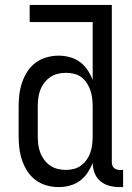

<svg xmlns="http://www.w3.org/2000/svg" viewBox="-20 -755 540 783"><path d="M219 8Q194 8 169.5 1Q145 -6 125 -21Q105 -36 91.5 -57Q78 -78 70 -101.5Q62 -125 59 -150Q56 -175 56 -200V-320Q56 -345 59 -370Q62 -395 70 -418.5Q78 -442 91.5 -463Q105 -484 125 -499Q145 -514 169.5 -521Q194 -528 219 -528Q242 -528 264.5 -522Q287 -516 305.5 -502.5Q324 -489 337 -469.5Q350 -450 358 -429V-665H101V-735H436V-93Q436 -87 438 -81Q440 -75 444.5 -70.5Q449 -66 455 -64Q461 -62 467 -62H482V8H467Q446 8 425.5 2.5Q405 -3 389 -16.5Q373 -30 365.5 -50Q358 -70 358 -91Q350 -70 337 -50.5Q324 -31 305.5 -17.5Q287 -4 264.5 2Q242 8 219 8ZM249 -62Q266 -62 282.5 -66.5Q299 -71 312 -81Q325 -91 334.5 -105Q344 -119 349 -134.5Q354 -150 356 -166.5Q358 -183 358 -200V-320Q358 -337 356 -353.5Q354 -370 349 -385.5Q344 -401 334.5 -415.5Q325 -430 312 -440Q299 -450 282.5 -454Q266 -458 249 -458Q232 -458 215.5 -454Q199 -450 185 -440.5Q171 -431 160.5 -417Q150 -403 144 -387Q138 -371 136 -354Q134 -337 134 -320V-200Q134 -183 136 -166Q138 -149 144 -133Q150 -117 160.5 -103Q171 -89 185 -79.5Q199 -70 215.5 -66Q232 -62 249 -62Z"/></svg>

Font: Iosevka Algr
Style: Regular
Weight: 400
Monospace: yes
Designer: Belleve Invis
Foundry: Belleve Invis
Version: Version 26.0.2; ttfautohint (v1.8.3)